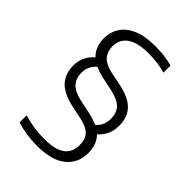

<svg xmlns="http://www.w3.org/2000/svg" viewBox="-224 -840 943 943"><g transform="rotate(45 247.5 -369.0)"><path d="M216 9.5Q178.5 9.5 143 4.2Q107.5 -1 74 -11.5V-60.5Q114 -49 148 -44.2Q182 -39.5 216.5 -39.5Q267.5 -39.5 299.8 -51.2Q332 -63 347 -85.8Q362 -108.5 362 -140.5Q362 -182 340.8 -204.2Q319.5 -226.5 269.5 -237L196.5 -252.5Q125.5 -269 94.2 -304.8Q63 -340.5 63 -396.5Q63 -433 79.8 -462.8Q96.5 -492.5 127 -512.5L164.5 -484Q139.5 -468.5 127.8 -446.8Q116 -425 116 -399.5Q116 -362.5 137 -337.5Q158 -312.5 209 -301L282 -285.5Q357 -269 388.2 -234.8Q419.5 -200.5 419.5 -144.5Q419.5 -73.5 368.5 -32Q317.5 9.5 216 9.5ZM369 -227 330.5 -255Q355 -270 367 -291.2Q379 -312.5 379 -340.5Q379 -382.5 356.5 -405.8Q334 -429 283 -440.5L209.5 -456Q137.5 -472 106 -507Q74.5 -542 74.5 -596Q74.5 -640 96.5 -674.2Q118.5 -708.5 164 -728.2Q209.5 -748 279.5 -748Q312.5 -748 342.5 -744.5Q372.5 -741 401 -733.5V-684Q368 -693 340.5 -696.2Q313 -699.5 282 -699.5Q227 -699.5 194.2 -686.2Q161.5 -673 146.8 -650.2Q132 -627.5 132 -599Q132 -563 152 -539.2Q172 -515.5 221.5 -504L295.5 -489Q369.5 -472.5 400.8 -437.2Q432 -402 432 -345Q432 -306.5 415.5 -277Q399 -247.5 369 -227Z"/></g></svg>

Font: Encode Sans SC Light
Style: Regular
Weight: 300
Version: Version 3.002